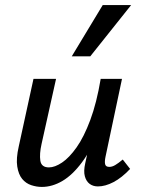

<svg xmlns="http://www.w3.org/2000/svg" viewBox="-20 -729 556 757"><path d="M145 8Q124 8 103 1Q82 -6 67.5 -23.5Q53 -41 48 -72.5Q43 -104 54 -152L112 -418H201L144 -162Q135 -122 139 -95.5Q143 -69 173 -69Q196 -69 224.5 -88Q253 -107 282 -148Q311 -189 336 -256Q361 -323 377 -418H428Q405 -303 373 -221.5Q341 -140 303.5 -89.5Q266 -39 226 -15.5Q186 8 145 8ZM366 6Q347 6 333.5 -4Q320 -14 314.5 -34Q309 -54 316 -85L388 -418H461L396 -111Q392 -92 394.5 -81.5Q397 -71 411 -71Q422 -71 434 -78Q446 -85 464 -100L493 -63Q460 -28 427.5 -11Q395 6 366 6ZM263 -507 385 -709H497L336 -507Z"/></svg>

Font: Ysabeau Infant SemiBold
Style: Italic
Weight: 600
Italic angle: -12°
Designer: Christian Thalmann (Catharsis Fonts)
Version: Version 2.002; featfreeze: ss01,ss02,lnum